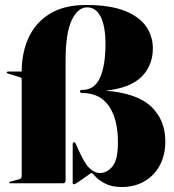

<svg xmlns="http://www.w3.org/2000/svg" viewBox="-20 -735 698 770"><path d="M643 -168Q643 -112.5 620.5 -71.2Q598 -30 558.5 -7.5Q519 15 468.5 15Q427.5 15 401.5 1Q375.5 -13 362.8 -27Q350 -41 347.5 -41Q345.5 -41 335.5 -34.2Q325.5 -27.5 313 -18.5Q300.5 -9.5 290.5 -2.8Q280.5 4 277.5 4Q271.5 4 271.5 0V-156Q271.5 -164.5 277 -164.5Q281 -164.5 283.5 -159.5L294.5 -134.5Q319.5 -78 340 -59.5Q360.5 -41 380.5 -41Q408.5 -41 430.8 -67.2Q453 -93.5 453 -164.5Q453 -257 416.8 -309.5Q380.5 -362 311 -362Q300.5 -362 300.5 -368.5Q300.5 -374.5 311 -374.5Q359 -374.5 381 -423.2Q403 -472 403 -558Q403 -629 384 -667.2Q365 -705.5 329.5 -705.5Q291.5 -705.5 267.2 -653.2Q243 -601 243 -491.5V-11.5Q243 0 232.5 0H21Q17 0 17 -3Q17 -6 22 -7L57 -16Q67 -19 67 -28V-416Q67 -423.5 61 -425L12 -440Q7 -441.5 7 -444Q7 -448 13.5 -448H67Q67 -524 95 -584.5Q123 -645 180.2 -680Q237.5 -715 325 -715Q420.5 -715 479.5 -691.8Q538.5 -668.5 565.8 -629.2Q593 -590 593 -541Q593 -473 548 -427.5Q503 -382 403.5 -371.5Q530.5 -361 586.8 -307Q643 -253 643 -168Z"/></svg>

Font: Fraunces 144pt Black
Style: Regular
Weight: 900
Version: Version 1.000;[0bf87f6ff]